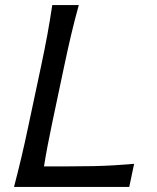

<svg xmlns="http://www.w3.org/2000/svg" viewBox="-20 -733 614 753"><path d="M35 0Q50.5 -59.5 63.5 -114.2Q76.5 -169 90.5 -235.5L141 -473Q155.5 -541 165.8 -597.2Q176 -653.5 185 -713H289Q272.5 -653.5 259.2 -597.2Q246 -541 231.5 -472.5L184.5 -250Q174.5 -202.5 166.8 -161.8Q159 -121 152.5 -80.5H246.5Q303.5 -80.5 347.2 -81.5Q391 -82.5 428.8 -84.8Q466.5 -87 506 -90.5L487 0Z"/></svg>

Font: Commissioner Flair
Style: Italic
Weight: 400
Italic angle: -12°
Designer: Kostas Bartsokas
Foundry: Kostas Bartsokas
Version: Version 1.000; ttfautohint (v1.8.3)